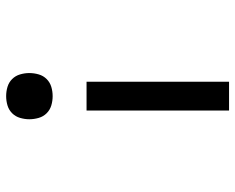

<svg xmlns="http://www.w3.org/2000/svg" viewBox="-92 -684 783 640"><g transform="rotate(90 300.0 -363.5)"><path d="M252 -260V-735H348V-260ZM300 8Q284 8 269 3.5Q254 -1 243 -12Q232 -23 227.5 -38.5Q223 -54 223 -69Q223 -85 227.5 -100.5Q232 -116 243 -127Q254 -138 269 -142.5Q284 -147 300 -147Q316 -147 331 -142.5Q346 -138 357 -127Q368 -116 372.5 -100.5Q377 -85 377 -69Q377 -54 372.5 -38.5Q368 -23 357 -12Q346 -1 331 3.5Q316 8 300 8Z"/></g></svg>

Font: Iosevka Custom Medium Extended
Style: Regular
Weight: 500
Width: 7
Monospace: yes
Designer: Belleve Invis
Foundry: Belleve Invis
Version: Version 11.2.4; ttfautohint (v1.8.4)